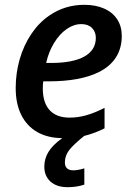

<svg xmlns="http://www.w3.org/2000/svg" viewBox="-20 -570 551 806"><path d="M382.3 -411.1Q382.3 -436.5 366.2 -452.6Q350.1 -468.8 321.3 -468.8Q289.6 -468.8 259.5 -447.8Q229.5 -426.8 206.8 -389.4Q184.1 -352.1 173.8 -305.7H193.4Q286.1 -305.7 334.2 -332.8Q382.3 -359.9 382.3 -411.1ZM166 129.4Q166 96.2 183.6 67.4Q201.2 38.6 241.2 9.8Q179.7 9.3 136 -15.9Q92.3 -41 69.1 -87.9Q45.9 -134.8 45.9 -200.2Q45.9 -263.2 62.7 -321.5Q79.6 -379.9 111.3 -427.2Q143.1 -474.6 186.5 -504.4Q252 -549.8 334 -549.8Q381.8 -549.8 417.5 -533.9Q453.1 -518.1 472.2 -488.5Q491.2 -459 491.2 -419.4Q491.2 -367.7 466.8 -329.3Q442.4 -291 394.5 -267.1Q316.4 -228.5 183.6 -228.5H161.6Q159.7 -216.8 159.7 -198.7Q159.7 -138.7 188.5 -107.4Q217.3 -76.2 272.5 -76.2Q307.1 -76.2 342.5 -86.2Q377.9 -96.2 418.9 -117.2V-31.2Q376 -9.8 333.5 0.5Q288.6 36.6 270.5 60.1Q252.4 83.5 252.4 111.8Q252.4 127.9 261.2 136.5Q270 145 287.6 145Q307.6 145 334 136.7V205.1Q302.2 215.8 263.7 215.8Q218.3 215.8 192.1 192.4Q166 168.9 166 129.4Z"/></svg>

Font: Viking Open Sans Light
Style: Bold Italic
Weight: 600
Italic angle: -12°
Foundry: Ascender Corporation
Version: Version 2.000